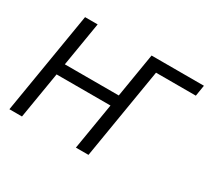

<svg xmlns="http://www.w3.org/2000/svg" viewBox="-142 -958 1289 1188"><g transform="rotate(30 502.5 -364.0)"><path d="M1005.4 -727.5 992.7 -649.4H683.1L633.3 -727.5ZM35.6 0 156.2 -727.5H246.1L193.8 -412.1H579.1L631.3 -727.5H721.2L600.6 0H510.7L565.9 -332.5H180.7L125.5 0Z"/></g></svg>

Font: Inter 24pt
Style: Italic
Weight: 400
Italic angle: -9.3988°
Designer: Rasmus Andersson
Foundry: rsms
Version: Version 4.001;git-66647c0bb